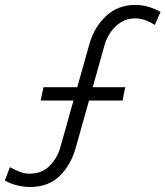

<svg xmlns="http://www.w3.org/2000/svg" viewBox="-66 -747 668 775"><path d="M54.2 7.8Q30.3 7.8 2.9 1.2Q-24.4 -5.4 -46.4 -18.6L-25.9 -72.3Q-12.7 -64.5 9.3 -55.2Q31.2 -45.9 53.2 -45.9Q103.5 -45.9 134.8 -78.1Q166 -110.4 177.2 -151.4L294.9 -569.3Q314.5 -638.2 362.5 -682.6Q410.6 -727.1 479.5 -727.1Q508.3 -727.1 534.4 -719.2Q560.5 -711.4 582 -698.7L558.6 -646Q546.4 -655.3 524.7 -664.1Q502.9 -672.9 479 -672.9Q447.8 -672.9 422.9 -657.5Q397.9 -642.1 381.1 -617.9Q364.3 -593.8 356.4 -566.4L239.3 -148.9Q219.7 -80.6 174.6 -36.4Q129.4 7.8 54.2 7.8ZM98.1 -341.3 109.4 -395H439.5L428.7 -341.3Z"/></svg>

Font: Reddit Sans Light
Style: Italic
Weight: 300
Italic angle: -11.25°
Designer: Stephen Hutchings
Version: Version 1.013